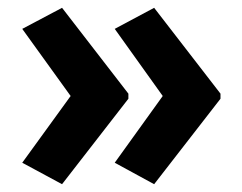

<svg xmlns="http://www.w3.org/2000/svg" viewBox="-20 -586 621 492"><path d="M545 -333 375 -114 274 -169 397 -340 274 -512 375 -566 545 -346ZM309 -333 139 -114 37 -169 161 -340 37 -512 139 -566 309 -346Z"/></svg>

Font: Noto Sans Malayalam UI SemiCondensed
Style: Bold
Weight: 700
Width: 4
Designer: Jelle Bosma - Monotype Design Team
Foundry: Monotype Imaging Inc.
Version: Version 2.104; ttfautohint (v1.8.4.7-5d5b)